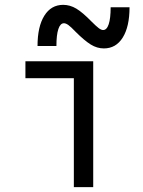

<svg xmlns="http://www.w3.org/2000/svg" viewBox="-20 -773 590 793"><path d="M285 0V-450H85V-520H365V0ZM409 -573Q381 -573 355 -589Q329 -605 292 -642Q273 -662 262.5 -669.5Q252 -677 244 -677Q229 -677 221 -653Q213 -629 213 -583H135Q135 -663 163 -708Q191 -753 241 -753Q269 -753 295 -737.5Q321 -722 358 -684Q377 -665 387.5 -657Q398 -649 406 -649Q421 -649 429 -673Q437 -697 437 -743H515Q515 -663 487 -618Q459 -573 409 -573Z"/></svg>

Font: M PLUS Code Latin SemiExpanded
Style: Regular
Weight: 400
Width: 6
Designer: Coji Morishita
Foundry: UNDERFOREST DESIGN
Version: Version 1.002; ttfautohint (v1.8.3)